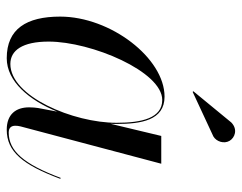

<svg xmlns="http://www.w3.org/2000/svg" viewBox="-96 -630 735 584"><g transform="rotate(90 272.0 -337.5)"><path d="M394.5 -618.5C410.5 -628 417.5 -651 408 -667.5C398.5 -684 373 -693.5 352 -673L257 -557.5L259 -555.5ZM356.5 -324C356.5 -397.5 346 -470 273.5 -470C156 -470 30 -305.5 30 -152.5C30 -50 67.5 10 156.5 10C228 10 284.5 -59 319 -143.5L308 -85C307 -78 306 -69 306 -58C306 -18 327 10 374 10C440.5 10 480.5 -38 523.5 -153L520.5 -154C478.5 -41.5 438.5 4 382.5 4C367.5 4 362 -4.5 362 -16C362 -20.5 362.5 -26.5 364 -32L477.5 -460H393L356 -305.5C356.5 -312 356.5 -318 356.5 -324ZM353 -324C353 -192.5 273 -1 174 -1C133 -1 106 -37.5 106 -117.5C106 -247.5 197 -463 283.5 -463C338.5 -463 353 -401.5 353 -324Z"/></g></svg>

Font: Bodoni* 48pt
Style: Italic
Weight: 400
Italic angle: -13°
Version: Version 2.3